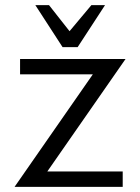

<svg xmlns="http://www.w3.org/2000/svg" viewBox="-20 -729 548 749"><path d="M36.8 0 372.1 -482.1 370.1 -439.1H58.3V-498.8H469.7L134 -16.1L127.6 -60H458.7V0ZM117.8 -709.1 224.1 -545.1H282.9L389.8 -709.1H336.6L251.3 -607.3L171.1 -709.1Z"/></svg>

Font: Russolo 10pt ExtraLight
Style: Regular
Weight: 200
Designer: Micah Stupak-Hahn
Version: Version 1.000